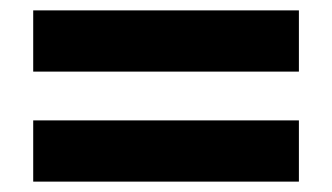

<svg xmlns="http://www.w3.org/2000/svg" viewBox="-20 -575 640 370"><path d="M556 -437H44V-555H556ZM556 -225H44V-343H556Z"/></svg>

Font: Tanohe Sans SemiBold
Style: Regular
Weight: 600
Designer: Village Type and Design LLC & Cristiano Sobral
Foundry: Cooper Hewitt Smithsonian Design Museum
Version: Version 1.00;September 29, 2021;FontCreator 13.0.0.2655 64-b